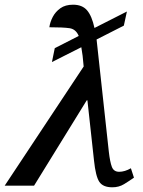

<svg xmlns="http://www.w3.org/2000/svg" viewBox="-42 -790 608 817"><path d="M-22 0 314 -507Q312 -533 309.5 -553Q307 -573 304 -589L179 -526L191 -585L293 -637Q281 -666 254 -670Q227 -674 168 -674Q171 -696 182.5 -718Q194 -740 215 -755Q236 -770 269 -770Q308 -770 328.5 -746Q349 -722 360 -671L498 -741L485 -681L369 -622Q371 -602 374 -576L421 -145Q426 -101 434 -80Q442 -59 465 -59Q489 -59 515 -74L528 -34Q508 -20 486 -6.5Q464 7 436 7Q396 7 380.5 -16.5Q365 -40 358 -107L330 -363H327L103 0Z"/></svg>

Font: Noto Serif Medium
Style: Italic
Weight: 500
Italic angle: -12°
Designer: Monotype Design Team
Foundry: Monotype Imaging Inc.
Version: Version 2.014; ttfautohint (v1.8.4.7-5d5b)